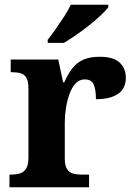

<svg xmlns="http://www.w3.org/2000/svg" viewBox="-20 -786 563 806"><path d="M19.7 0V-53H23.8Q46.8 -53 63.6 -58Q80.3 -63 89.9 -78.5Q99.4 -94 99.4 -125V-415Q99.4 -445 90.8 -459.5Q82.2 -474 66.3 -478.5Q50.5 -483 28.5 -483H24.9V-536H224.7L244.9 -440.5H249.9Q265.2 -475.7 284.2 -499.8Q303.3 -524 330.6 -535.9Q357.9 -547.7 399 -547.7Q456.4 -547.7 482.3 -523.2Q508.2 -498.7 508.2 -459.7Q508.2 -414.2 475.4 -391.8Q442.6 -369.5 382.7 -369.5Q382.7 -410.5 373.3 -431.6Q363.9 -452.7 335.5 -452.7Q313.3 -452.7 297.5 -436Q281.7 -419.2 271.9 -391.8Q262 -364.5 257 -333.2Q252 -302 252 -273V-120Q252 -91 261.2 -76.5Q270.4 -62 286.3 -57.5Q302.2 -53 321.8 -53H353.9V0ZM180.3 -619Q195.3 -638 213.6 -664Q231.9 -690 249.5 -717Q267.1 -744 277.1 -766H434.6V-756Q425.6 -743 404.4 -723Q383.2 -703 355.8 -681Q328.3 -659 300.1 -639.5Q271.9 -620 248.4 -606H180.3Z"/></svg>

Font: Noto Serif Malayalam
Style: Regular
Weight: 400
Designer: Indian type Foundry, Jelle Bosma, Monotype Design Team
Foundry: Monotype Imaging Inc.
Version: Version 2.103